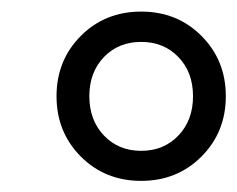

<svg xmlns="http://www.w3.org/2000/svg" viewBox="-20 -728 420 340"><path d="M123 -450.9Q80.1 -494.1 80.1 -557.6Q80.1 -621.1 123 -664.3Q166 -707.5 230 -707.5Q293.9 -707.5 336.9 -664.3Q379.9 -621.1 379.9 -557.6Q379.9 -494.1 336.9 -450.9Q293.9 -407.7 230 -407.7Q166 -407.7 123 -450.9ZM164.1 -627Q138.2 -600.1 138.2 -557.6Q138.2 -515.1 164.1 -488Q189.9 -460.9 230 -460.9Q270 -460.9 295.9 -488Q321.8 -515.1 321.8 -557.6Q321.8 -600.1 295.9 -627Q270 -653.8 230 -653.8Q189.9 -653.8 164.1 -627Z"/></svg>

Font: Cooper* Medium
Style: Italic
Weight: 500
Italic angle: -7°
Designer: Owen Earl
Foundry: indestructible type*
Version: Version 0.001